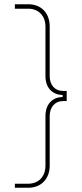

<svg xmlns="http://www.w3.org/2000/svg" viewBox="-20 -740 384 904"><path d="M50 144H113C174 144 214 102 214 40V-194C214 -235 239 -264 275 -264H294V-312H275C238 -312 214 -341 214 -381V-615C214 -679 174 -720 113 -720H50V-699H113C162 -699 194 -665 194 -615V-381C194 -328 226 -293 275 -293V-283C226 -283 194 -248 194 -194V40C194 91 162 125 113 125H50Z"/></svg>

Font: Fixel Text Thin
Style: Regular
Weight: 100
Width: 4
Designer: AlfaBravo + MacPaw
Foundry: Kyrylo Tkachov, Marchela Mozhyna, Serhii Makarenko, Maria Weinstein, Zakhar Kryvoshyya
Version: Version 1.211